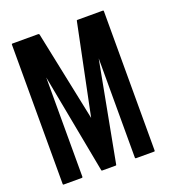

<svg xmlns="http://www.w3.org/2000/svg" viewBox="-148 -956 977 1071"><g transform="rotate(-20 340.5 -420.5)"><path d="M587.9 -834Q587.9 -558.6 587.9 -6.8Q587.9 -4.9 586.9 -2.9Q585 -2 583 -2Q546.9 -2 475.6 -2Q473.6 -2 472.7 -2.9Q470.7 -4.9 470.7 -6.8Q470.7 -203.1 470.7 -596.7Q433.6 -399.4 359.4 -5.9Q359.4 -3.9 358.4 -2.9Q357.4 -2 354.5 -2Q328.1 -2 275.4 -2Q274.4 -2 272.5 -2.9Q270.5 -3.9 270.5 -5.9Q233.4 -203.1 159.2 -596.7Q159.2 -400.4 159.2 -6.8Q159.2 -4.9 157.2 -2.9Q156.2 -2 154.3 -2Q118.2 -2 46.9 -2Q44.9 -2 43 -2.9Q42 -4.9 42 -6.8Q42 -110.4 42 -317.4Q42 -489.3 42 -834Q42 -835.9 43 -837.9Q44.9 -838.9 46.9 -838.9Q97.7 -838.9 200.2 -838.9Q202.1 -838.9 203.1 -837.9Q205.1 -835.9 206.1 -835Q243.2 -656.2 317.4 -298.8Q354.5 -477.5 427.7 -835Q427.7 -835.9 428.7 -837.9Q430.7 -838.9 432.6 -838.9Q482.4 -838.9 583 -838.9Q585 -838.9 586.9 -837.9Q587.9 -835.9 587.9 -834Z"/></g></svg>

Font: Typeface
Style: Regular
Weight: 400
Version: Version 1.0